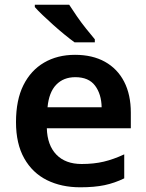

<svg xmlns="http://www.w3.org/2000/svg" viewBox="-20 -786 622 816"><path d="M299 -553Q373 -553 426 -523.5Q479 -494 507.5 -439Q536 -384 536 -307V-241H179Q181 -169 219.5 -129Q258 -89 327 -89Q379 -89 421 -99Q463 -109 508 -130V-28Q467 -8 424 1Q381 10 321 10Q241 10 179.5 -20.5Q118 -51 83 -113Q48 -175 48 -267Q48 -361 79.5 -424Q111 -487 167.5 -520Q224 -553 299 -553ZM300 -458Q250 -458 219 -426Q188 -394 182 -330H412Q411 -386 384 -422Q357 -458 300 -458ZM274 -766Q288 -744 307 -716.5Q326 -689 346.5 -663.5Q367 -638 383 -619V-606H297Q279 -619 255 -638.5Q231 -658 206.5 -680Q182 -702 161 -722Q140 -742 128 -756V-766Z"/></svg>

Font: Noto Sans NKo Unjoined SemiBold
Style: Regular
Weight: 600
Designer: Monotype Design Team
Foundry: Monotype Imaging Inc.
Version: Version 2.004